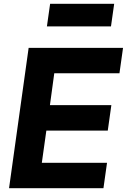

<svg xmlns="http://www.w3.org/2000/svg" viewBox="-20 -999 673 1019"><path d="M28 0 132 -745H633L614 -610H268L245 -441H571L552 -306H226L202 -135H548L529 0ZM229 -859 246 -979H586L569 -859Z"/></svg>

Font: Plus Jakarta Sans ExtraBold
Style: Italic
Weight: 800
Italic angle: -8°
Designer: Gumpita Rahayu
Foundry: Tokotype
Version: Version 2.071; ttfautohint (v1.8.4.7-5d5b);gftools[0.9.29]